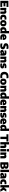

<svg xmlns="http://www.w3.org/2000/svg" viewBox="8375 -9229 865 17655"><g transform="rotate(90 8807.5 -401.5)"><path d="M54.5 0V-740H615.5V-569H268.5V-171H620.5V0ZM181 -292V-463H563V-292Z M705 0V-550H879.5L893.5 -498H902.5Q931 -528 970.2 -543.5Q1009.5 -559 1056.5 -559Q1112.5 -559 1156.5 -536Q1200.5 -513 1225.8 -462.2Q1251 -411.5 1251 -329V0H1038.5V-315Q1038.5 -351 1024.8 -364.2Q1011 -377.5 985.5 -377.5Q972 -377.5 959.5 -374.2Q947 -371 936.2 -365.2Q925.5 -359.5 917.5 -351.5V0Z M1636 11Q1535 11 1465.2 -21.2Q1395.5 -53.5 1359.2 -116.8Q1323 -180 1323 -273.5Q1323 -369 1361.8 -432.5Q1400.5 -496 1473.5 -527.5Q1546.5 -559 1650 -559Q1686.5 -559 1718.5 -556Q1750.5 -553 1779.5 -547V-382Q1754 -386 1730.2 -388Q1706.5 -390 1681 -390Q1631.5 -390 1600.8 -377.8Q1570 -365.5 1555.8 -340Q1541.5 -314.5 1541.5 -275Q1541.5 -233.5 1556 -207.8Q1570.5 -182 1599 -170Q1627.5 -158 1670 -158Q1696 -158 1721 -162Q1746 -166 1779.5 -173.5V-8.5Q1750.5 0.5 1713.2 5.8Q1676 11 1636 11Z M2116.5 11Q2027 11 1962 -21.5Q1897 -54 1861.8 -117.2Q1826.5 -180.5 1826.5 -273Q1826.5 -367 1860.5 -430.5Q1894.5 -494 1959.2 -526.5Q2024 -559 2116.5 -559Q2209 -559 2274 -526Q2339 -493 2372.8 -429.5Q2406.5 -366 2406.5 -274Q2406.5 -181 2371.5 -117.5Q2336.5 -54 2271.5 -21.5Q2206.5 11 2116.5 11ZM2116.5 -147Q2142 -147 2159.2 -158Q2176.5 -169 2185 -196.5Q2193.5 -224 2193.5 -273Q2193.5 -323.5 2184.8 -351.2Q2176 -379 2158.8 -390Q2141.5 -401 2116.5 -401Q2091.5 -401 2074.2 -390Q2057 -379 2048.2 -351.5Q2039.5 -324 2039.5 -274Q2039.5 -224.5 2048.2 -196.8Q2057 -169 2074 -158Q2091 -147 2116.5 -147Z M2703.5 10Q2642 10 2589.2 -18.5Q2536.5 -47 2504.2 -107.5Q2472 -168 2472 -263.5Q2472 -357.5 2507.8 -423.8Q2543.5 -490 2613.5 -524.8Q2683.5 -559.5 2786.5 -559.5Q2799 -559.5 2811 -559Q2823 -558.5 2833 -557.5V-808H3045.5V0H2867.5L2855 -56.5H2846Q2823.5 -26.5 2787.8 -8.2Q2752 10 2703.5 10ZM2769.5 -161.5Q2786.5 -161.5 2803.5 -165.8Q2820.5 -170 2833 -178.5V-397Q2823.5 -399 2811.2 -400Q2799 -401 2787 -401Q2736 -401 2710.5 -373.8Q2685 -346.5 2685 -279.5Q2685 -233.5 2695.5 -208Q2706 -182.5 2725 -172Q2744 -161.5 2769.5 -161.5Z M3450 11Q3334.5 11 3261.8 -19.2Q3189 -49.5 3154.8 -112.8Q3120.5 -176 3120.5 -275.5Q3120.5 -363 3152.2 -426.8Q3184 -490.5 3245.8 -524.8Q3307.5 -559 3397.5 -559Q3482.5 -559 3539.5 -524.5Q3596.5 -490 3625 -424.8Q3653.5 -359.5 3653.5 -268.5V-215.5H3242.5V-332.5H3488L3457.5 -324Q3457.5 -364 3451.2 -387Q3445 -410 3431 -419.5Q3417 -429 3395 -429Q3373 -429 3359 -419.5Q3345 -410 3338.2 -387.2Q3331.5 -364.5 3331.5 -324.5V-237Q3331.5 -203 3342.8 -183.2Q3354 -163.5 3386.2 -155Q3418.5 -146.5 3481 -146.5Q3514 -146.5 3550.2 -150.8Q3586.5 -155 3621 -161V-5.5Q3574.5 3.5 3532.8 7.2Q3491 11 3450 11Z M4196.5 10Q4136.5 10 4078.8 1Q4021 -8 3974 -23V-196.5Q4005.5 -186.5 4043.5 -178.8Q4081.5 -171 4121 -166.8Q4160.5 -162.5 4195 -162.5Q4257.5 -162.5 4279.8 -177.2Q4302 -192 4302 -215.5Q4302 -235.5 4286.5 -248Q4271 -260.5 4220.5 -273.5L4154.5 -290.5Q4055 -315 4003.5 -369Q3952 -423 3952 -511Q3952 -624 4036 -687Q4120 -750 4289.5 -750Q4345 -750 4392.2 -744Q4439.5 -738 4475 -728.5V-555Q4441.5 -565.5 4395.5 -571.5Q4349.5 -577.5 4303.5 -577.5Q4249 -577.5 4219.5 -570Q4190 -562.5 4178.5 -550Q4167 -537.5 4167 -522.5Q4167 -505 4180 -493.8Q4193 -482.5 4234.5 -471L4300.5 -454Q4374.5 -436 4422.5 -406.2Q4470.5 -376.5 4493.8 -333Q4517 -289.5 4517 -230.5Q4517 -157 4478.8 -103Q4440.5 -49 4368.8 -19.5Q4297 10 4196.5 10Z M4758.5 11Q4670 11 4621.2 -35.8Q4572.5 -82.5 4572.5 -154.5Q4572.5 -236 4630.8 -282Q4689 -328 4820 -335L4914.5 -340L4938.5 -228.5L4843.5 -223.5Q4810.5 -222 4795.5 -209.2Q4780.5 -196.5 4780.5 -175Q4780.5 -155.5 4794 -144.2Q4807.5 -133 4832 -133Q4845 -133 4859.2 -136Q4873.5 -139 4886 -146V-319.5Q4886 -349 4876 -366.8Q4866 -384.5 4841.2 -392.5Q4816.5 -400.5 4772 -400.5Q4740 -400.5 4699.2 -395.5Q4658.5 -390.5 4622.5 -380V-536.5Q4667 -548 4718 -553.5Q4769 -559 4812.5 -559Q4912 -559 4973.8 -535.2Q5035.5 -511.5 5064.2 -455.8Q5093 -400 5093 -305V0H4919L4904.5 -50.5H4895.5Q4872.5 -17.5 4836.8 -3.2Q4801 11 4758.5 11Z M5187 0V-550H5361.5L5375.5 -498H5384.5Q5413 -528 5452.2 -543.5Q5491.5 -559 5538.5 -559Q5594.5 -559 5638.5 -536Q5682.5 -513 5707.8 -462.2Q5733 -411.5 5733 -329V0H5520.5V-315Q5520.5 -351 5506.8 -364.2Q5493 -377.5 5467.5 -377.5Q5454 -377.5 5441.5 -374.2Q5429 -371 5418.2 -365.2Q5407.5 -359.5 5399.5 -351.5V0Z M6009 11Q5958 11 5908.8 4.5Q5859.5 -2 5817.5 -14.5V-166.5Q5857.5 -155 5906.5 -147.8Q5955.5 -140.5 6005 -140.5Q6048.5 -140.5 6064 -148.5Q6079.5 -156.5 6079.5 -169.5Q6079.5 -179 6074 -183.5Q6068.5 -188 6053 -190.5L5954 -207.5Q5875 -221 5837.8 -261.5Q5800.5 -302 5800.5 -372Q5800.5 -458 5871 -508.5Q5941.5 -559 6086.5 -559Q6130 -559 6171.8 -554Q6213.5 -549 6244.5 -540.5V-388.5Q6213.5 -397.5 6173.5 -402.5Q6133.5 -407.5 6093 -407.5Q6052 -407.5 6031.2 -403Q6010.5 -398.5 6003.5 -391.2Q5996.5 -384 5996.5 -376.5Q5996.5 -369 6002.8 -364.8Q6009 -360.5 6024 -357.5L6123 -340.5Q6195 -328.5 6235.2 -292Q6275.5 -255.5 6275.5 -176.5Q6275.5 -89.5 6205.2 -39.2Q6135 11 6009 11Z M7004 10Q6902 10 6823.5 -12.8Q6745 -35.5 6691.8 -82.2Q6638.5 -129 6611.2 -200.2Q6584 -271.5 6584 -368Q6584 -491 6633.5 -576.2Q6683 -661.5 6778.5 -705.8Q6874 -750 7012 -750Q7054 -750 7093.8 -746.2Q7133.5 -742.5 7170.5 -734.5V-558.5Q7138 -565 7103.2 -568.8Q7068.5 -572.5 7031 -572.5Q6954.5 -572.5 6906 -551.2Q6857.5 -530 6834.2 -485.2Q6811 -440.5 6811 -370Q6811 -298.5 6833.5 -253.8Q6856 -209 6903.5 -188.2Q6951 -167.5 7026 -167.5Q7062 -167.5 7098.8 -173.2Q7135.5 -179 7170.5 -188V-12Q7136 -2 7091.8 4Q7047.5 10 7004 10Z M7495.5 11Q7406 11 7341 -21.5Q7276 -54 7240.8 -117.2Q7205.5 -180.5 7205.5 -273Q7205.5 -367 7239.5 -430.5Q7273.5 -494 7338.2 -526.5Q7403 -559 7495.5 -559Q7588 -559 7653 -526Q7718 -493 7751.8 -429.5Q7785.5 -366 7785.5 -274Q7785.5 -181 7750.5 -117.5Q7715.5 -54 7650.5 -21.5Q7585.5 11 7495.5 11ZM7495.5 -147Q7521 -147 7538.2 -158Q7555.5 -169 7564 -196.5Q7572.5 -224 7572.5 -273Q7572.5 -323.5 7563.8 -351.2Q7555 -379 7537.8 -390Q7520.5 -401 7495.5 -401Q7470.5 -401 7453.2 -390Q7436 -379 7427.2 -351.5Q7418.5 -324 7418.5 -274Q7418.5 -224.5 7427.2 -196.8Q7436 -169 7453 -158Q7470 -147 7495.5 -147Z M7860.5 0V-550H8035L8049 -498H8058Q8086.5 -528 8125.8 -543.5Q8165 -559 8212 -559Q8268 -559 8312 -536Q8356 -513 8381.2 -462.2Q8406.5 -411.5 8406.5 -329V0H8194V-315Q8194 -351 8180.2 -364.2Q8166.5 -377.5 8141 -377.5Q8127.5 -377.5 8115 -374.2Q8102.5 -371 8091.8 -365.2Q8081 -359.5 8073 -351.5V0Z M8710 10Q8648.5 10 8595.8 -18.5Q8543 -47 8510.8 -107.5Q8478.5 -168 8478.5 -263.5Q8478.5 -357.5 8514.2 -423.8Q8550 -490 8620 -524.8Q8690 -559.5 8793 -559.5Q8805.5 -559.5 8817.5 -559Q8829.5 -558.5 8839.5 -557.5V-808H9052V0H8874L8861.5 -56.5H8852.5Q8830 -26.5 8794.2 -8.2Q8758.5 10 8710 10ZM8776 -161.5Q8793 -161.5 8810 -165.8Q8827 -170 8839.5 -178.5V-397Q8830 -399 8817.8 -400Q8805.5 -401 8793.5 -401Q8742.5 -401 8717 -373.8Q8691.5 -346.5 8691.5 -279.5Q8691.5 -233.5 8702 -208Q8712.5 -182.5 8731.5 -172Q8750.5 -161.5 8776 -161.5Z M9456.5 11Q9341 11 9268.2 -19.2Q9195.5 -49.5 9161.2 -112.8Q9127 -176 9127 -275.5Q9127 -363 9158.8 -426.8Q9190.5 -490.5 9252.2 -524.8Q9314 -559 9404 -559Q9489 -559 9546 -524.5Q9603 -490 9631.5 -424.8Q9660 -359.5 9660 -268.5V-215.5H9249V-332.5H9494.5L9464 -324Q9464 -364 9457.8 -387Q9451.5 -410 9437.5 -419.5Q9423.5 -429 9401.5 -429Q9379.5 -429 9365.5 -419.5Q9351.5 -410 9344.8 -387.2Q9338 -364.5 9338 -324.5V-237Q9338 -203 9349.2 -183.2Q9360.5 -163.5 9392.8 -155Q9425 -146.5 9487.5 -146.5Q9520.5 -146.5 9556.8 -150.8Q9593 -155 9627.5 -161V-5.5Q9581 3.5 9539.2 7.2Q9497.5 11 9456.5 11Z M9730 0V-550H9904.5L9918.5 -498H9927.5Q9956 -528 9995.2 -543.5Q10034.5 -559 10081.5 -559Q10137.5 -559 10181.5 -536Q10225.5 -513 10250.8 -462.2Q10276 -411.5 10276 -329V0H10063.5V-315Q10063.5 -351 10049.8 -364.2Q10036 -377.5 10010.5 -377.5Q9997 -377.5 9984.5 -374.2Q9972 -371 9961.2 -365.2Q9950.5 -359.5 9942.5 -351.5V0Z M10552 11Q10501 11 10451.8 4.5Q10402.5 -2 10360.5 -14.5V-166.5Q10400.5 -155 10449.5 -147.8Q10498.5 -140.5 10548 -140.5Q10591.5 -140.5 10607 -148.5Q10622.5 -156.5 10622.5 -169.5Q10622.5 -179 10617 -183.5Q10611.5 -188 10596 -190.5L10497 -207.5Q10418 -221 10380.8 -261.5Q10343.5 -302 10343.5 -372Q10343.5 -458 10414 -508.5Q10484.5 -559 10629.5 -559Q10673 -559 10714.8 -554Q10756.5 -549 10787.5 -540.5V-388.5Q10756.5 -397.5 10716.5 -402.5Q10676.5 -407.5 10636 -407.5Q10595 -407.5 10574.2 -403Q10553.5 -398.5 10546.5 -391.2Q10539.5 -384 10539.5 -376.5Q10539.5 -369 10545.8 -364.8Q10552 -360.5 10567 -357.5L10666 -340.5Q10738 -328.5 10778.2 -292Q10818.5 -255.5 10818.5 -176.5Q10818.5 -89.5 10748.2 -39.2Q10678 11 10552 11Z M11192.5 11Q11077 11 11004.2 -19.2Q10931.5 -49.5 10897.2 -112.8Q10863 -176 10863 -275.5Q10863 -363 10894.8 -426.8Q10926.5 -490.5 10988.2 -524.8Q11050 -559 11140 -559Q11225 -559 11282 -524.5Q11339 -490 11367.5 -424.8Q11396 -359.5 11396 -268.5V-215.5H10985V-332.5H11230.5L11200 -324Q11200 -364 11193.8 -387Q11187.5 -410 11173.5 -419.5Q11159.5 -429 11137.5 -429Q11115.5 -429 11101.5 -419.5Q11087.5 -410 11080.8 -387.2Q11074 -364.5 11074 -324.5V-237Q11074 -203 11085.2 -183.2Q11096.5 -163.5 11128.8 -155Q11161 -146.5 11223.5 -146.5Q11256.5 -146.5 11292.8 -150.8Q11329 -155 11363.5 -161V-5.5Q11317 3.5 11275.2 7.2Q11233.5 11 11192.5 11Z M11675.5 10Q11614 10 11561.2 -18.5Q11508.5 -47 11476.2 -107.5Q11444 -168 11444 -263.5Q11444 -357.5 11479.8 -423.8Q11515.5 -490 11585.5 -524.8Q11655.5 -559.5 11758.5 -559.5Q11771 -559.5 11783 -559Q11795 -558.5 11805 -557.5V-808H12017.5V0H11839.5L11827 -56.5H11818Q11795.5 -26.5 11759.8 -8.2Q11724 10 11675.5 10ZM11741.5 -161.5Q11758.5 -161.5 11775.5 -165.8Q11792.5 -170 11805 -178.5V-397Q11795.5 -399 11783.2 -400Q11771 -401 11759 -401Q11708 -401 11682.5 -373.8Q11657 -346.5 11657 -279.5Q11657 -233.5 11667.5 -208Q11678 -182.5 11697 -172Q11716 -161.5 11741.5 -161.5Z M12553 0V-561.5H12328.5V-740H12995V-561.5H12770.5V0Z M13050 0V-808H13262.5V-498.5H13272Q13297 -527.5 13332 -543.2Q13367 -559 13412.5 -559Q13463 -559 13504.8 -536Q13546.5 -513 13571.2 -462.5Q13596 -412 13596 -329V0H13383.5V-313.5Q13383.5 -350 13369.5 -363.8Q13355.5 -377.5 13330.5 -377.5Q13317.5 -377.5 13305 -374.2Q13292.5 -371 13281.5 -365.2Q13270.5 -359.5 13262.5 -351.5V0Z M13690 0V-550H13903V0ZM13796.5 -604Q13731 -604 13700.2 -631.5Q13669.5 -659 13669.5 -709Q13669.5 -759.5 13700.2 -786.8Q13731 -814 13796.5 -814Q13863 -814 13893.2 -786.8Q13923.5 -759.5 13923.5 -709Q13923.5 -659 13893.2 -631.5Q13863 -604 13796.5 -604Z M14000 0V-550H14174.5L14188.5 -498H14197.5Q14226 -528 14265.2 -543.5Q14304.5 -559 14351.5 -559Q14407.5 -559 14451.5 -536Q14495.5 -513 14520.8 -462.2Q14546 -411.5 14546 -329V0H14333.5V-315Q14333.5 -351 14319.8 -364.2Q14306 -377.5 14280.5 -377.5Q14267 -377.5 14254.5 -374.2Q14242 -371 14231.2 -365.2Q14220.5 -359.5 14212.5 -351.5V0Z M15128 10Q15096.5 10 15056.2 7.8Q15016 5.5 14975.2 1.8Q14934.5 -2 14902 -6.5V-720.5Q14939 -729 14983.5 -735.8Q15028 -742.5 15074.2 -746.2Q15120.5 -750 15162 -750Q15279.5 -750 15354 -726.5Q15428.5 -703 15463.5 -656Q15498.5 -609 15498.5 -538Q15498.5 -498 15482.8 -465Q15467 -432 15439.5 -409.2Q15412 -386.5 15376 -378V-384Q15436 -374 15477.2 -332.5Q15518.5 -291 15518.5 -212Q15518.5 -159.5 15497.8 -118.2Q15477 -77 15431 -48.5Q15385 -20 15310.5 -5Q15236 10 15128 10ZM15189 -145Q15239.5 -145 15267.8 -153.5Q15296 -162 15307.8 -178.8Q15319.5 -195.5 15319.5 -221.5Q15319.5 -261.5 15295 -279.5Q15270.5 -297.5 15210 -297.5H15092.5V-457H15193.5Q15232 -457 15254.5 -464.8Q15277 -472.5 15286.5 -487.8Q15296 -503 15296 -526Q15296 -562 15273.2 -578.5Q15250.5 -595 15192 -595Q15172 -595 15152.2 -593Q15132.5 -591 15113.5 -587.5V-148Q15136.5 -146.5 15154 -145.8Q15171.5 -145 15189 -145Z M15587 0V-808H15799.5V0Z M16056 11Q15967.5 11 15918.8 -35.8Q15870 -82.5 15870 -154.5Q15870 -236 15928.2 -282Q15986.5 -328 16117.5 -335L16212 -340L16236 -228.5L16141 -223.5Q16108 -222 16093 -209.2Q16078 -196.5 16078 -175Q16078 -155.5 16091.5 -144.2Q16105 -133 16129.5 -133Q16142.5 -133 16156.8 -136Q16171 -139 16183.5 -146V-319.5Q16183.5 -349 16173.5 -366.8Q16163.5 -384.5 16138.8 -392.5Q16114 -400.5 16069.5 -400.5Q16037.5 -400.5 15996.8 -395.5Q15956 -390.5 15920 -380V-536.5Q15964.5 -548 16015.5 -553.5Q16066.5 -559 16110 -559Q16209.5 -559 16271.2 -535.2Q16333 -511.5 16361.8 -455.8Q16390.5 -400 16390.5 -305V0H16216.5L16202 -50.5H16193Q16170 -17.5 16134.2 -3.2Q16098.5 11 16056 11Z M16775.5 11Q16674.5 11 16604.8 -21.2Q16535 -53.5 16498.8 -116.8Q16462.5 -180 16462.5 -273.5Q16462.5 -369 16501.2 -432.5Q16540 -496 16613 -527.5Q16686 -559 16789.5 -559Q16826 -559 16858 -556Q16890 -553 16919 -547V-382Q16893.5 -386 16869.8 -388Q16846 -390 16820.5 -390Q16771 -390 16740.2 -377.8Q16709.5 -365.5 16695.2 -340Q16681 -314.5 16681 -275Q16681 -233.5 16695.5 -207.8Q16710 -182 16738.5 -170Q16767 -158 16809.5 -158Q16835.5 -158 16860.5 -162Q16885.5 -166 16919 -173.5V-8.5Q16890 0.5 16852.8 5.8Q16815.5 11 16775.5 11Z M17386 0 17209 -283 17372.5 -550H17596.5L17422.5 -260V-315L17615 0ZM17203 -199V-367H17280V-199ZM17006.5 0V-808H17219V0Z"/></g></svg>

Font: Encode Sans Condensed Thin Black
Style: Regular
Weight: 900
Version: Version 3.002